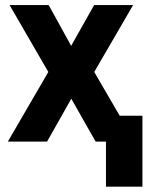

<svg xmlns="http://www.w3.org/2000/svg" viewBox="-20 -548 582 743"><path d="M10.3 0ZM255.4 -370.6 344.2 -528.3H495.1L344.7 -269.5L501.5 0H350.1L255.9 -166L162.1 0H10.3L167 -269.5L17.1 -528.3H168.5ZM531.2 174.3H390.1V-100.1H531.2Z"/></svg>

Font: Roboto
Style: Bold
Weight: 700
Designer: Google
Version: Version 2.134; 2016; ttfautohint (v1.6)